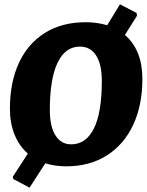

<svg xmlns="http://www.w3.org/2000/svg" viewBox="-20 -759 682 890"><path d="M640 -393Q640 -271 597 -179.5Q554 -88 474.5 -38Q395 12 287 12Q235 12 190 -2L117 111L42 71L39 61L109 -47Q69 -82 47.5 -135Q26 -188 26 -255Q26 -378 68 -468Q110 -558 189 -607Q268 -656 377 -656Q430 -656 477 -642L536 -739L613 -699L615 -686L559 -597Q640 -527 640 -393ZM452 -384Q452 -461 425.5 -502Q399 -543 350 -543Q283 -543 247 -468.5Q211 -394 211 -249Q211 -173 237 -131.5Q263 -90 310 -90Q379 -90 415.5 -164Q452 -238 452 -384Z"/></svg>

Font: Alegreya SC ExtraBold
Style: Italic
Weight: 800
Italic angle: -7°
Designer: Juan Pablo del Peral
Foundry: Huerta Tipografica
Version: Version 2.007; ttfautohint (v1.6)